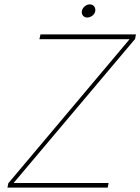

<svg xmlns="http://www.w3.org/2000/svg" viewBox="-20 -857 641 877"><path d="M597 -679 42 -21H476L472 0H14L18 -20L572 -678H160L165 -700H601ZM378 -777Q366 -777 359 -785.5Q352 -794 354 -806Q356 -819 367 -828Q378 -837 390 -837Q403 -837 410 -828Q417 -819 415 -806Q413 -794 402 -785.5Q391 -777 378 -777Z"/></svg>

Font: Albert Sans Thin
Style: Italic
Weight: 250
Italic angle: -11.25°
Designer: Andreas Rasmussen
Foundry: a.Foundry
Version: Version 1.025